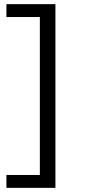

<svg xmlns="http://www.w3.org/2000/svg" viewBox="-20 -725 422 925"><path d="M11 180V118H172V-643H11V-705H247V180Z"/></svg>

Font: Nunito Sans 7pt Expanded Light
Style: Regular
Weight: 300
Width: 7
Designer: Vernon Adams
Foundry: Vernon Adams
Version: Version 3.101;gftools[0.9.27]